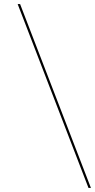

<svg xmlns="http://www.w3.org/2000/svg" viewBox="-20 -717 468 946"><path d="M416 209 67 -697H79L428 209Z"/></svg>

Font: HK Grotesk Thin
Style: Regular
Weight: 100
Designer: Alfredo Marco Pradil
Foundry: Hanken Design Co.
Version: Version 3.001